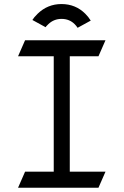

<svg xmlns="http://www.w3.org/2000/svg" viewBox="-20 -924 602 935"><path d="M202.1 -791.5Q202.1 -791.5 137.7 -826.7Q145.5 -839.8 163.1 -856.9Q211.9 -904.3 279.3 -904.3Q348.1 -904.3 395.5 -856.9Q411.1 -841.3 421.9 -823.7L357.9 -788.6Q352.1 -797.9 343.8 -806.2Q317.9 -832 279.8 -832Q242.2 -832 215.3 -806.2Q203.1 -794.4 202.1 -791.5ZM102.1 -728H493.7L459.5 -649.9H319.8V-87.9H493.7L459.5 -9.8H67.9L102.1 -87.9H241.7V-649.9H67.9Z"/></svg>

Font: NovaMono
Style: Regular
Weight: 400
Monospace: yes
Version: Version 1.2